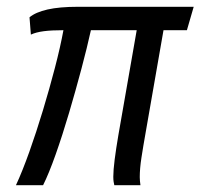

<svg xmlns="http://www.w3.org/2000/svg" viewBox="-20 -546 591 566"><path d="M27 0Q46 -41 66.5 -98.5Q87 -156 106.5 -220.5Q126 -285 142 -346.5Q158 -408 167 -457Q132 -457 109 -454Q86 -451 71 -444L67 -495Q85 -510 120 -518Q155 -526 210 -526H551L531 -457H462L410 -159Q402 -114 397 -81.5Q392 -49 392 -24Q392 -20 392.5 -13Q393 -6 394 0H317Q316 -4 315 -10Q314 -16 314 -25Q314 -44 318 -75.5Q322 -107 329 -148L383 -457H248Q237 -407 220 -343Q203 -279 183.5 -213Q164 -147 144 -90.5Q124 -34 107 0Z"/></svg>

Font: Archivo Condensed
Style: Italic
Weight: 400
Width: 3
Italic angle: -10°
Designer: Hector Gatti
Foundry: Omnibus-Type
Version: Version 2.001